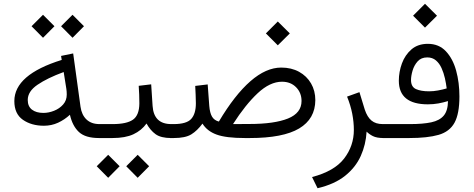

<svg xmlns="http://www.w3.org/2000/svg" viewBox="-20 -724 2485 1007"><path d="M300.3 -586.4 360.4 -646.5 420.4 -586.4 360.4 -525.9ZM145.5 -586.4 205.6 -646.5 265.6 -586.4 205.6 -525.9ZM55.2 -193.8Q55.2 -332.5 303.7 -409.7L300.3 -430.7L363.8 -443.8L402.3 -164.1Q408.2 -121.6 433.6 -97.4Q459 -73.2 501.5 -73.2H516.6V0H499.5Q427.7 0 393.8 -31.7Q359.9 -63.5 346.7 -122.1Q318.8 -96.2 284.4 -80.3Q250 -64.5 210.4 -64.5Q145 -64.5 100.1 -95.7Q55.2 -127 55.2 -193.8ZM314 -346.2Q228 -314.5 176.8 -279.5Q125.5 -244.6 125.5 -199.7Q125.5 -166 147.7 -148.9Q169.9 -131.8 207.5 -131.8Q235.4 -131.8 263.7 -143.1Q292 -154.3 311 -175.8Q330.1 -197.3 330.1 -228Q330.1 -243.7 328.1 -257.3Z M891.1 0H877.9Q823.7 0 795.9 -20.3Q768.1 -40.5 748.5 -76.2Q722.2 -39.6 679.7 -19.8Q637.2 0 569.8 0H497.1V-73.2H570.8Q644.5 -73.2 677.5 -96.4Q710.4 -119.6 710.9 -181.6Q710.9 -204.1 710 -228Q709 -252 707.5 -273.9L772.9 -281.7L780.3 -168.5Q786.6 -73.2 878.4 -73.2H891.1ZM642.1 147.9 702.1 87.9 762.2 147.9 702.1 208.5ZM487.3 147.9 547.4 87.9 607.4 147.9 547.4 208.5Z M1374.5 -548.8 1437 -611.3 1500 -548.8 1437 -486.3ZM1127.9 -86.4Q1211.4 -226.6 1293.5 -298.1Q1375.5 -369.6 1455.1 -369.6Q1508.3 -369.6 1548.6 -347.4Q1588.9 -325.2 1611.3 -286.6Q1633.8 -248 1633.8 -198.7Q1633.3 -100.6 1549.1 -50.3Q1464.8 0 1289.6 0H1264.6Q1165.5 0 1115.7 -18.3Q1065.9 -36.6 1042 -75.7Q1014.6 -38.6 983.4 -19.3Q952.1 0 891.1 0H871.6L872.1 -73.2H891.1Q958.5 -73.2 982.9 -100.3Q1007.3 -127.4 1007.3 -182.1Q1007.3 -202.6 1006.1 -227.5Q1004.9 -252.4 1003.9 -273.4L1069.3 -281.2L1077.6 -168.5Q1080.6 -131.8 1092 -112.3Q1103.5 -92.8 1127.9 -86.4ZM1287.6 -73.7Q1419.4 -73.7 1490.5 -102.5Q1561.5 -131.3 1561.5 -194.3Q1561.5 -237.3 1533 -266.4Q1504.4 -295.4 1459 -295.4Q1396 -295.4 1331.5 -235.1Q1267.1 -174.8 1202.1 -73.2Z M1902.8 -33.7Q1898.9 34.2 1872.1 94Q1845.2 153.8 1790 198Q1734.9 242.2 1645.5 263.2L1616.7 204.6Q1733.9 173.8 1784.9 107.4Q1835.9 41 1835.9 -42.5Q1835.9 -83.5 1827.4 -127.7Q1818.8 -171.9 1800.3 -217.3L1865.2 -240.7L1893.1 -149.4Q1906.2 -109.9 1928.5 -91.6Q1950.7 -73.2 1987.3 -73.2H2006.3V0H1992.2Q1955.6 0 1935.5 -10.3Q1915.5 -20.5 1902.8 -33.7Z M2146.5 -641.6 2209 -704.1 2272 -641.6 2209 -579.1ZM2329.6 -193.8Q2305.7 -186.5 2279.3 -181.6Q2252.9 -176.8 2224.1 -176.8Q2071.8 -176.8 2071.8 -300.8Q2071.8 -347.2 2088.1 -391.6Q2104.5 -436 2138.2 -465.1Q2171.9 -494.1 2224.1 -494.1Q2281.7 -494.1 2318.4 -455.3Q2355 -416.5 2372.3 -353.8Q2389.6 -291 2389.6 -218.3Q2389.6 -127.4 2363.8 -80.3Q2337.9 -33.2 2280 -16.6Q2222.2 0 2126 0H1986.8V-73.2H2131.3Q2198.2 -73.2 2241.9 -82.5Q2285.6 -91.8 2307.4 -117.7Q2329.1 -143.6 2329.6 -193.8ZM2322.8 -260.3Q2319.8 -285.2 2313.5 -313.5Q2307.1 -341.8 2295.9 -366.7Q2284.7 -391.6 2266.4 -407.2Q2248 -422.9 2220.7 -422.9Q2189 -422.9 2170.4 -402.1Q2151.9 -381.3 2143.8 -353.5Q2135.7 -325.7 2135.7 -304.2Q2135.7 -268.6 2161.6 -256.8Q2187.5 -245.1 2230.5 -245.1Q2253.4 -245.1 2277.1 -249.5Q2300.8 -253.9 2322.8 -260.3Z"/></svg>

Font: Vazir Light UI
Style: Light-UI
Weight: 300
Designer: Saber Rastikerdar
Foundry: Saber Rastikerdar
Version: Version 30.0.0